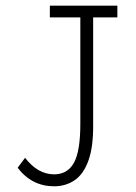

<svg xmlns="http://www.w3.org/2000/svg" viewBox="-20 -643 478 674"><path d="M170 11Q92 11 42 -54L68 -89Q113 -31 170 -31Q217 -31 239.5 -71.5Q262 -112 262 -208V-582H155V-623H392V-582H307V-209Q308 -128 290.5 -79.5Q273 -31 241.5 -10Q210 11 170 11Z"/></svg>

Font: Inconsolata SemiCondensed Light
Style: Regular
Weight: 300
Width: 4
Monospace: yes
Designer: Raph Levien, Cyreal, Brenton Simpson
Foundry: Raph Levien, Cyreal, Google
Version: Version 3.100; ttfautohint (v1.8.4.7-5d5b)